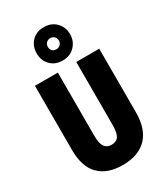

<svg xmlns="http://www.w3.org/2000/svg" viewBox="-243 -1118 1075 1234"><g transform="rotate(-30 294.0 -501.0)"><path d="M533.2 -713.9V-242.2Q533.2 -118.7 471.2 -54.4Q409.2 9.8 292 9.8Q178.2 9.8 117.2 -51.8Q56.2 -113.3 56.2 -237.8V-713.9H226.1V-246.1Q226.1 -187.5 243.2 -163.3Q260.3 -139.2 293.9 -139.2Q330.1 -139.2 346.4 -163.1Q362.8 -187 362.8 -247.1V-713.9ZM293.9 -765.1Q237.8 -765.1 203.9 -800Q169.9 -835 169.9 -888.2Q169.9 -941.9 203.9 -977.1Q237.8 -1012.2 293.9 -1012.2Q348.6 -1012.2 383.3 -976.6Q418 -940.9 418 -889.2Q418 -837.4 383.5 -801.3Q349.1 -765.1 293.9 -765.1ZM293.9 -848.1Q311 -848.1 323 -859.6Q335 -871.1 335 -889.2Q335 -907.2 323 -918.7Q311 -930.2 293.9 -930.2Q276.9 -930.2 264.9 -918.7Q252.9 -907.2 252.9 -889.2Q252.9 -871.1 263.4 -859.6Q273.9 -848.1 293.9 -848.1Z"/></g></svg>

Font: Open Sans Condensed ExtraBold
Style: Regular
Weight: 800
Width: 3
Designer: Monotype Design Team
Foundry: Monotype Imaging Inc.
Version: Version 3.000; ttfautohint (v1.8.4)